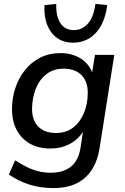

<svg xmlns="http://www.w3.org/2000/svg" viewBox="-20 -767 634 976"><path d="M252 189Q182 189 125.5 170Q69 151 25 120L57 48Q87 67 114.5 81Q142 95 172.5 103Q203 111 238 111Q301 111 339.5 81Q378 51 389 -14L405 -119L414 -118Q398 -85 371.5 -61Q345 -37 310.5 -24.5Q276 -12 236 -12Q177 -12 133.5 -36Q90 -60 65.5 -105Q41 -150 41 -212Q41 -268 58 -319.5Q75 -371 107 -411Q139 -451 184.5 -474Q230 -497 288 -497Q347 -497 392 -468.5Q437 -440 454 -383L446 -385L463 -488H561L487 -19Q477 49 447 95.5Q417 142 368.5 165.5Q320 189 252 189ZM264 -91Q317 -91 352.5 -119Q388 -147 407 -193.5Q426 -240 426 -293Q427 -352 394.5 -385Q362 -418 303 -418Q252 -418 216 -390Q180 -362 162 -316Q144 -270 143 -217Q142 -157 174 -124Q206 -91 264 -91ZM351 -550Q305 -550 271.5 -573Q238 -596 220.5 -639Q203 -682 206 -741L266 -747Q264 -683 287.5 -648.5Q311 -614 355 -614Q399 -614 428 -648.5Q457 -683 465 -747L525 -741Q518 -682 495 -639Q472 -596 435 -573Q398 -550 351 -550Z"/></svg>

Font: Nunito Sans 12pt SemiBold
Style: Italic
Weight: 600
Italic angle: -9°
Designer: Vernon Adams
Foundry: Vernon Adams
Version: Version 3.101;gftools[0.9.27]